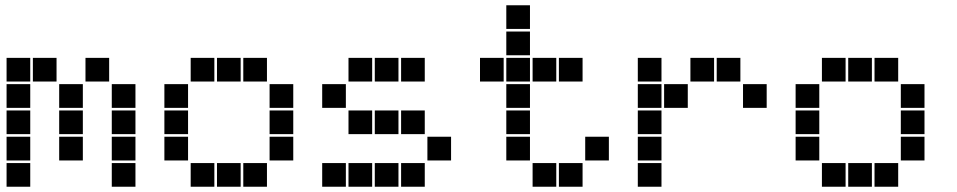

<svg xmlns="http://www.w3.org/2000/svg" viewBox="-20 -715 3640 730"><path d="M6 -495Q5 -495 5 -495Q5 -495 5 -494V-406Q5 -405 5 -405Q5 -405 6 -405H94Q95 -405 95 -405Q95 -405 95 -406V-494Q95 -495 95 -495Q95 -495 94 -495ZM106 -495Q105 -495 105 -495Q105 -495 105 -494V-406Q105 -405 105 -405Q105 -405 106 -405H194Q195 -405 195 -405Q195 -405 195 -406V-494Q195 -495 195 -495Q195 -495 194 -495ZM306 -495Q305 -495 305 -495Q305 -495 305 -494V-406Q305 -405 305 -405Q305 -405 306 -405H394Q395 -405 395 -405Q395 -405 395 -406V-494Q395 -495 395 -495Q395 -495 394 -495ZM6 -395Q5 -395 5 -395Q5 -395 5 -394V-306Q5 -305 5 -305Q5 -305 6 -305H94Q95 -305 95 -305Q95 -305 95 -306V-394Q95 -395 95 -395Q95 -395 94 -395ZM206 -395Q205 -395 205 -395Q205 -395 205 -394V-306Q205 -305 205 -305Q205 -305 206 -305H294Q295 -305 295 -305Q295 -305 295 -306V-394Q295 -395 295 -395Q295 -395 294 -395ZM406 -395Q405 -395 405 -395Q405 -395 405 -394V-306Q405 -305 405 -305Q405 -305 406 -305H494Q495 -305 495 -305Q495 -305 495 -306V-394Q495 -395 495 -395Q495 -395 494 -395ZM6 -295Q5 -295 5 -295Q5 -295 5 -294V-206Q5 -205 5 -205Q5 -205 6 -205H94Q95 -205 95 -205Q95 -205 95 -206V-294Q95 -295 95 -295Q95 -295 94 -295ZM206 -295Q205 -295 205 -295Q205 -295 205 -294V-206Q205 -205 205 -205Q205 -205 206 -205H294Q295 -205 295 -205Q295 -205 295 -206V-294Q295 -295 295 -295Q295 -295 294 -295ZM406 -295Q405 -295 405 -295Q405 -295 405 -294V-206Q405 -205 405 -205Q405 -205 406 -205H494Q495 -205 495 -205Q495 -205 495 -206V-294Q495 -295 495 -295Q495 -295 494 -295ZM6 -195Q5 -195 5 -195Q5 -195 5 -194V-106Q5 -105 5 -105Q5 -105 6 -105H94Q95 -105 95 -105Q95 -105 95 -106V-194Q95 -195 95 -195Q95 -195 94 -195ZM206 -195Q205 -195 205 -195Q205 -195 205 -194V-106Q205 -105 205 -105Q205 -105 206 -105H294Q295 -105 295 -105Q295 -105 295 -106V-194Q295 -195 295 -195Q295 -195 294 -195ZM406 -195Q405 -195 405 -195Q405 -195 405 -194V-106Q405 -105 405 -105Q405 -105 406 -105H494Q495 -105 495 -105Q495 -105 495 -106V-194Q495 -195 495 -195Q495 -195 494 -195ZM6 -95Q5 -95 5 -95Q5 -95 5 -94V-6Q5 -5 5 -5Q5 -5 6 -5H94Q95 -5 95 -5Q95 -5 95 -6V-94Q95 -95 95 -95Q95 -95 94 -95ZM406 -95Q405 -95 405 -95Q405 -95 405 -94V-6Q405 -5 405 -5Q405 -5 406 -5H494Q495 -5 495 -5Q495 -5 495 -6V-94Q495 -95 495 -95Q495 -95 494 -95Z M706 -495Q705 -495 705 -495Q705 -495 705 -494V-406Q705 -405 705 -405Q705 -405 706 -405H794Q795 -405 795 -405Q795 -405 795 -406V-494Q795 -495 795 -495Q795 -495 794 -495ZM806 -495Q805 -495 805 -495Q805 -495 805 -494V-406Q805 -405 805 -405Q805 -405 806 -405H894Q895 -405 895 -405Q895 -405 895 -406V-494Q895 -495 895 -495Q895 -495 894 -495ZM906 -495Q905 -495 905 -495Q905 -495 905 -494V-406Q905 -405 905 -405Q905 -405 906 -405H994Q995 -405 995 -405Q995 -405 995 -406V-494Q995 -495 995 -495Q995 -495 994 -495ZM606 -395Q605 -395 605 -395Q605 -395 605 -394V-306Q605 -305 605 -305Q605 -305 606 -305H694Q695 -305 695 -305Q695 -305 695 -306V-394Q695 -395 695 -395Q695 -395 694 -395ZM1006 -395Q1005 -395 1005 -395Q1005 -395 1005 -394V-306Q1005 -305 1005 -305Q1005 -305 1006 -305H1094Q1095 -305 1095 -305Q1095 -305 1095 -306V-394Q1095 -395 1095 -395Q1095 -395 1094 -395ZM606 -295Q605 -295 605 -295Q605 -295 605 -294V-206Q605 -205 605 -205Q605 -205 606 -205H694Q695 -205 695 -205Q695 -205 695 -206V-294Q695 -295 695 -295Q695 -295 694 -295ZM1006 -295Q1005 -295 1005 -295Q1005 -295 1005 -294V-206Q1005 -205 1005 -205Q1005 -205 1006 -205H1094Q1095 -205 1095 -205Q1095 -205 1095 -206V-294Q1095 -295 1095 -295Q1095 -295 1094 -295ZM606 -195Q605 -195 605 -195Q605 -195 605 -194V-106Q605 -105 605 -105Q605 -105 606 -105H694Q695 -105 695 -105Q695 -105 695 -106V-194Q695 -195 695 -195Q695 -195 694 -195ZM1006 -195Q1005 -195 1005 -195Q1005 -195 1005 -194V-106Q1005 -105 1005 -105Q1005 -105 1006 -105H1094Q1095 -105 1095 -105Q1095 -105 1095 -106V-194Q1095 -195 1095 -195Q1095 -195 1094 -195ZM706 -95Q705 -95 705 -95Q705 -95 705 -94V-6Q705 -5 705 -5Q705 -5 706 -5H794Q795 -5 795 -5Q795 -5 795 -6V-94Q795 -95 795 -95Q795 -95 794 -95ZM806 -95Q805 -95 805 -95Q805 -95 805 -94V-6Q805 -5 805 -5Q805 -5 806 -5H894Q895 -5 895 -5Q895 -5 895 -6V-94Q895 -95 895 -95Q895 -95 894 -95ZM906 -95Q905 -95 905 -95Q905 -95 905 -94V-6Q905 -5 905 -5Q905 -5 906 -5H994Q995 -5 995 -5Q995 -5 995 -6V-94Q995 -95 995 -95Q995 -95 994 -95Z M1306 -495Q1305 -495 1305 -495Q1305 -495 1305 -494V-406Q1305 -405 1305 -405Q1305 -405 1306 -405H1394Q1395 -405 1395 -405Q1395 -405 1395 -406V-494Q1395 -495 1395 -495Q1395 -495 1394 -495ZM1406 -495Q1405 -495 1405 -495Q1405 -495 1405 -494V-406Q1405 -405 1405 -405Q1405 -405 1406 -405H1494Q1495 -405 1495 -405Q1495 -405 1495 -406V-494Q1495 -495 1495 -495Q1495 -495 1494 -495ZM1506 -495Q1505 -495 1505 -495Q1505 -495 1505 -494V-406Q1505 -405 1505 -405Q1505 -405 1506 -405H1594Q1595 -405 1595 -405Q1595 -405 1595 -406V-494Q1595 -495 1595 -495Q1595 -495 1594 -495ZM1206 -395Q1205 -395 1205 -395Q1205 -395 1205 -394V-306Q1205 -305 1205 -305Q1205 -305 1206 -305H1294Q1295 -305 1295 -305Q1295 -305 1295 -306V-394Q1295 -395 1295 -395Q1295 -395 1294 -395ZM1306 -295Q1305 -295 1305 -295Q1305 -295 1305 -294V-206Q1305 -205 1305 -205Q1305 -205 1306 -205H1394Q1395 -205 1395 -205Q1395 -205 1395 -206V-294Q1395 -295 1395 -295Q1395 -295 1394 -295ZM1406 -295Q1405 -295 1405 -295Q1405 -295 1405 -294V-206Q1405 -205 1405 -205Q1405 -205 1406 -205H1494Q1495 -205 1495 -205Q1495 -205 1495 -206V-294Q1495 -295 1495 -295Q1495 -295 1494 -295ZM1506 -295Q1505 -295 1505 -295Q1505 -295 1505 -294V-206Q1505 -205 1505 -205Q1505 -205 1506 -205H1594Q1595 -205 1595 -205Q1595 -205 1595 -206V-294Q1595 -295 1595 -295Q1595 -295 1594 -295ZM1606 -195Q1605 -195 1605 -195Q1605 -195 1605 -194V-106Q1605 -105 1605 -105Q1605 -105 1606 -105H1694Q1695 -105 1695 -105Q1695 -105 1695 -106V-194Q1695 -195 1695 -195Q1695 -195 1694 -195ZM1206 -95Q1205 -95 1205 -95Q1205 -95 1205 -94V-6Q1205 -5 1205 -5Q1205 -5 1206 -5H1294Q1295 -5 1295 -5Q1295 -5 1295 -6V-94Q1295 -95 1295 -95Q1295 -95 1294 -95ZM1306 -95Q1305 -95 1305 -95Q1305 -95 1305 -94V-6Q1305 -5 1305 -5Q1305 -5 1306 -5H1394Q1395 -5 1395 -5Q1395 -5 1395 -6V-94Q1395 -95 1395 -95Q1395 -95 1394 -95ZM1406 -95Q1405 -95 1405 -95Q1405 -95 1405 -94V-6Q1405 -5 1405 -5Q1405 -5 1406 -5H1494Q1495 -5 1495 -5Q1495 -5 1495 -6V-94Q1495 -95 1495 -95Q1495 -95 1494 -95ZM1506 -95Q1505 -95 1505 -95Q1505 -95 1505 -94V-6Q1505 -5 1505 -5Q1505 -5 1506 -5H1594Q1595 -5 1595 -5Q1595 -5 1595 -6V-94Q1595 -95 1595 -95Q1595 -95 1594 -95Z M1906 -695Q1905 -695 1905 -695Q1905 -695 1905 -694V-606Q1905 -605 1905 -605Q1905 -605 1906 -605H1994Q1995 -605 1995 -605Q1995 -605 1995 -606V-694Q1995 -695 1995 -695Q1995 -695 1994 -695ZM1906 -595Q1905 -595 1905 -595Q1905 -595 1905 -594V-506Q1905 -505 1905 -505Q1905 -505 1906 -505H1994Q1995 -505 1995 -505Q1995 -505 1995 -506V-594Q1995 -595 1995 -595Q1995 -595 1994 -595ZM1806 -495Q1805 -495 1805 -495Q1805 -495 1805 -494V-406Q1805 -405 1805 -405Q1805 -405 1806 -405H1894Q1895 -405 1895 -405Q1895 -405 1895 -406V-494Q1895 -495 1895 -495Q1895 -495 1894 -495ZM1906 -495Q1905 -495 1905 -495Q1905 -495 1905 -494V-406Q1905 -405 1905 -405Q1905 -405 1906 -405H1994Q1995 -405 1995 -405Q1995 -405 1995 -406V-494Q1995 -495 1995 -495Q1995 -495 1994 -495ZM2006 -495Q2005 -495 2005 -495Q2005 -495 2005 -494V-406Q2005 -405 2005 -405Q2005 -405 2006 -405H2094Q2095 -405 2095 -405Q2095 -405 2095 -406V-494Q2095 -495 2095 -495Q2095 -495 2094 -495ZM2106 -495Q2105 -495 2105 -495Q2105 -495 2105 -494V-406Q2105 -405 2105 -405Q2105 -405 2106 -405H2194Q2195 -405 2195 -405Q2195 -405 2195 -406V-494Q2195 -495 2195 -495Q2195 -495 2194 -495ZM1906 -395Q1905 -395 1905 -395Q1905 -395 1905 -394V-306Q1905 -305 1905 -305Q1905 -305 1906 -305H1994Q1995 -305 1995 -305Q1995 -305 1995 -306V-394Q1995 -395 1995 -395Q1995 -395 1994 -395ZM1906 -295Q1905 -295 1905 -295Q1905 -295 1905 -294V-206Q1905 -205 1905 -205Q1905 -205 1906 -205H1994Q1995 -205 1995 -205Q1995 -205 1995 -206V-294Q1995 -295 1995 -295Q1995 -295 1994 -295ZM1906 -195Q1905 -195 1905 -195Q1905 -195 1905 -194V-106Q1905 -105 1905 -105Q1905 -105 1906 -105H1994Q1995 -105 1995 -105Q1995 -105 1995 -106V-194Q1995 -195 1995 -195Q1995 -195 1994 -195ZM2206 -195Q2205 -195 2205 -195Q2205 -195 2205 -194V-106Q2205 -105 2205 -105Q2205 -105 2206 -105H2294Q2295 -105 2295 -105Q2295 -105 2295 -106V-194Q2295 -195 2295 -195Q2295 -195 2294 -195ZM2006 -95Q2005 -95 2005 -95Q2005 -95 2005 -94V-6Q2005 -5 2005 -5Q2005 -5 2006 -5H2094Q2095 -5 2095 -5Q2095 -5 2095 -6V-94Q2095 -95 2095 -95Q2095 -95 2094 -95ZM2106 -95Q2105 -95 2105 -95Q2105 -95 2105 -94V-6Q2105 -5 2105 -5Q2105 -5 2106 -5H2194Q2195 -5 2195 -5Q2195 -5 2195 -6V-94Q2195 -95 2195 -95Q2195 -95 2194 -95Z M2406 -495Q2405 -495 2405 -495Q2405 -495 2405 -494V-406Q2405 -405 2405 -405Q2405 -405 2406 -405H2494Q2495 -405 2495 -405Q2495 -405 2495 -406V-494Q2495 -495 2495 -495Q2495 -495 2494 -495ZM2606 -495Q2605 -495 2605 -495Q2605 -495 2605 -494V-406Q2605 -405 2605 -405Q2605 -405 2606 -405H2694Q2695 -405 2695 -405Q2695 -405 2695 -406V-494Q2695 -495 2695 -495Q2695 -495 2694 -495ZM2706 -495Q2705 -495 2705 -495Q2705 -495 2705 -494V-406Q2705 -405 2705 -405Q2705 -405 2706 -405H2794Q2795 -405 2795 -405Q2795 -405 2795 -406V-494Q2795 -495 2795 -495Q2795 -495 2794 -495ZM2406 -395Q2405 -395 2405 -395Q2405 -395 2405 -394V-306Q2405 -305 2405 -305Q2405 -305 2406 -305H2494Q2495 -305 2495 -305Q2495 -305 2495 -306V-394Q2495 -395 2495 -395Q2495 -395 2494 -395ZM2506 -395Q2505 -395 2505 -395Q2505 -395 2505 -394V-306Q2505 -305 2505 -305Q2505 -305 2506 -305H2594Q2595 -305 2595 -305Q2595 -305 2595 -306V-394Q2595 -395 2595 -395Q2595 -395 2594 -395ZM2806 -395Q2805 -395 2805 -395Q2805 -395 2805 -394V-306Q2805 -305 2805 -305Q2805 -305 2806 -305H2894Q2895 -305 2895 -305Q2895 -305 2895 -306V-394Q2895 -395 2895 -395Q2895 -395 2894 -395ZM2406 -295Q2405 -295 2405 -295Q2405 -295 2405 -294V-206Q2405 -205 2405 -205Q2405 -205 2406 -205H2494Q2495 -205 2495 -205Q2495 -205 2495 -206V-294Q2495 -295 2495 -295Q2495 -295 2494 -295ZM2406 -195Q2405 -195 2405 -195Q2405 -195 2405 -194V-106Q2405 -105 2405 -105Q2405 -105 2406 -105H2494Q2495 -105 2495 -105Q2495 -105 2495 -106V-194Q2495 -195 2495 -195Q2495 -195 2494 -195ZM2406 -95Q2405 -95 2405 -95Q2405 -95 2405 -94V-6Q2405 -5 2405 -5Q2405 -5 2406 -5H2494Q2495 -5 2495 -5Q2495 -5 2495 -6V-94Q2495 -95 2495 -95Q2495 -95 2494 -95Z M3106 -495Q3105 -495 3105 -495Q3105 -495 3105 -494V-406Q3105 -405 3105 -405Q3105 -405 3106 -405H3194Q3195 -405 3195 -405Q3195 -405 3195 -406V-494Q3195 -495 3195 -495Q3195 -495 3194 -495ZM3206 -495Q3205 -495 3205 -495Q3205 -495 3205 -494V-406Q3205 -405 3205 -405Q3205 -405 3206 -405H3294Q3295 -405 3295 -405Q3295 -405 3295 -406V-494Q3295 -495 3295 -495Q3295 -495 3294 -495ZM3306 -495Q3305 -495 3305 -495Q3305 -495 3305 -494V-406Q3305 -405 3305 -405Q3305 -405 3306 -405H3394Q3395 -405 3395 -405Q3395 -405 3395 -406V-494Q3395 -495 3395 -495Q3395 -495 3394 -495ZM3006 -395Q3005 -395 3005 -395Q3005 -395 3005 -394V-306Q3005 -305 3005 -305Q3005 -305 3006 -305H3094Q3095 -305 3095 -305Q3095 -305 3095 -306V-394Q3095 -395 3095 -395Q3095 -395 3094 -395ZM3406 -395Q3405 -395 3405 -395Q3405 -395 3405 -394V-306Q3405 -305 3405 -305Q3405 -305 3406 -305H3494Q3495 -305 3495 -305Q3495 -305 3495 -306V-394Q3495 -395 3495 -395Q3495 -395 3494 -395ZM3006 -295Q3005 -295 3005 -295Q3005 -295 3005 -294V-206Q3005 -205 3005 -205Q3005 -205 3006 -205H3094Q3095 -205 3095 -205Q3095 -205 3095 -206V-294Q3095 -295 3095 -295Q3095 -295 3094 -295ZM3406 -295Q3405 -295 3405 -295Q3405 -295 3405 -294V-206Q3405 -205 3405 -205Q3405 -205 3406 -205H3494Q3495 -205 3495 -205Q3495 -205 3495 -206V-294Q3495 -295 3495 -295Q3495 -295 3494 -295ZM3006 -195Q3005 -195 3005 -195Q3005 -195 3005 -194V-106Q3005 -105 3005 -105Q3005 -105 3006 -105H3094Q3095 -105 3095 -105Q3095 -105 3095 -106V-194Q3095 -195 3095 -195Q3095 -195 3094 -195ZM3406 -195Q3405 -195 3405 -195Q3405 -195 3405 -194V-106Q3405 -105 3405 -105Q3405 -105 3406 -105H3494Q3495 -105 3495 -105Q3495 -105 3495 -106V-194Q3495 -195 3495 -195Q3495 -195 3494 -195ZM3106 -95Q3105 -95 3105 -95Q3105 -95 3105 -94V-6Q3105 -5 3105 -5Q3105 -5 3106 -5H3194Q3195 -5 3195 -5Q3195 -5 3195 -6V-94Q3195 -95 3195 -95Q3195 -95 3194 -95ZM3206 -95Q3205 -95 3205 -95Q3205 -95 3205 -94V-6Q3205 -5 3205 -5Q3205 -5 3206 -5H3294Q3295 -5 3295 -5Q3295 -5 3295 -6V-94Q3295 -95 3295 -95Q3295 -95 3294 -95ZM3306 -95Q3305 -95 3305 -95Q3305 -95 3305 -94V-6Q3305 -5 3305 -5Q3305 -5 3306 -5H3394Q3395 -5 3395 -5Q3395 -5 3395 -6V-94Q3395 -95 3395 -95Q3395 -95 3394 -95Z"/></svg>

Font: Doto Black
Style: Regular
Weight: 900
Version: Version 1.000